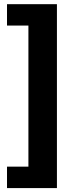

<svg xmlns="http://www.w3.org/2000/svg" viewBox="-20 -831 403 942"><path d="M14.4 -13.4H119.4V-705.6H14.4V-810.5H259.3V91.8H14.4Z"/></svg>

Font: Min Sans VF VF
Style: Regular
Weight: 400
Designer: Jinseong-Kim, NotoSansCJK, Nunito
Foundry: Jinseong-Kim
Version: Version 1.420;Glyphs 3.1.2 (3151)